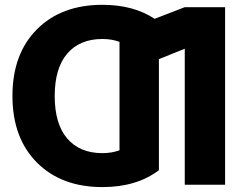

<svg xmlns="http://www.w3.org/2000/svg" viewBox="-20 -760 1021 790"><path d="M401.4 -740.2Q529.3 -740.2 616.2 -682.6L740.2 -730.5H906.2V0H740.2V-559.6L633.8 -516.6V-59.6Q542 9.8 401.4 9.8Q232.4 9.8 131.8 -91.3Q31.2 -192.4 31.2 -365.2Q31.2 -538.1 131.8 -639.2Q232.4 -740.2 401.4 -740.2ZM401.4 -129.9Q439.5 -129.9 471.7 -141.6V-587.9Q439.5 -599.6 401.4 -599.6Q308.6 -599.6 256.8 -539.6Q205.1 -479.5 205.1 -364.7Q205.1 -250 256.8 -189.9Q308.6 -129.9 401.4 -129.9Z"/></svg>

Font: GenEi M Gothic v2 Heavy
Style: Regular
Weight: 800
Version: Version 2.0